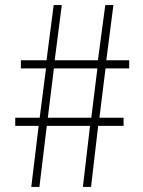

<svg xmlns="http://www.w3.org/2000/svg" viewBox="-20 -735 561 755"><path d="M103 0 132 -240H40V-272H136L161 -466H62V-498H163L191 -715H223L195 -498H365L394 -715H426L398 -498H488V-466H395L371 -272H466V-240H366L338 0H306L334 -240H164L135 0ZM168 -272H339L363 -466H192Z"/></svg>

Font: Noto Sans HK Thin
Style: Regular
Weight: 100
Designer: Ryoko NISHIZUKA 西塚涼子 (kana, bopomofo & ideographs); Paul D. Hunt (Latin, Greek & Cyrillic); Sandoll Communications 산돌커뮤니
Foundry: Adobe
Version: Version 2.004-H2;hotconv 1.0.118;makeotfexe 2.5.65603